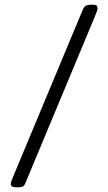

<svg xmlns="http://www.w3.org/2000/svg" viewBox="-20 -723 462 819"><path d="M52 76Q39 76 32.5 73Q26 70 26 61Q26 56 29 48Q32 40 35 33L332 -679Q338 -694 346 -698.5Q354 -703 370 -703H374Q388 -703 392 -699Q396 -695 396 -687Q396 -683 392.5 -673Q389 -663 384 -651L87 61Q83 70 76 73Q69 76 56 76Z"/></svg>

Font: Asap
Style: Regular
Weight: 400
Designer: Pablo Cosgaya
Foundry: Omnibus-Type
Version: Version 3.001